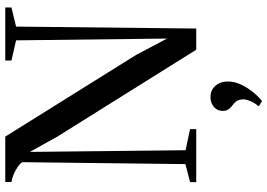

<svg xmlns="http://www.w3.org/2000/svg" viewBox="-166 -618 1038 747"><g transform="rotate(-90 353.5 -244.0)"><path d="M19 0V-24L89 -42L96.5 -676.5Q92 -685 79 -694Q66 -703 49.8 -710Q33.5 -717 19.5 -719V-743H196L513.5 -234.5L577.5 -113.5L570.5 -701L492 -719V-743H698.5V-719L624 -701L616.5 0H534L195 -542L136.5 -647.5L143 -41.5L225 -24V0ZM410.5 123Q410.5 149 397.8 175.5Q385 202 367.2 223.2Q349.5 244.5 334.5 255.5H333.5L315.5 244.5L315 241Q328 226.5 334.5 210Q341 193.5 341 183Q341 171.5 336.5 161.5Q332 151.5 318.5 141.5Q309 135 302.5 126Q296 117 296 103Q296 88.5 303.5 77.8Q311 67 323 61.2Q335 55.5 348 55.5H351Q377 55.5 393.8 74.8Q410.5 94 410.5 123Z"/></g></svg>

Font: Merriweather 120pt
Style: Regular
Weight: 400
Version: Version 2.100